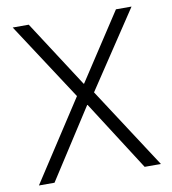

<svg xmlns="http://www.w3.org/2000/svg" viewBox="-79 -767 751 837"><g transform="rotate(-10 296.0 -349.0)"><path d="M566 0H494L296 -309H294L95 0H26L257 -355L33 -698H104L295 -403H297L490 -698H559L333 -358Z"/></g></svg>

Font: IBM Plex Sans KR Light
Style: Regular
Weight: 300
Designer: Mike Abbink; Paul van der Laan; Pieter van Rosmalen; Wujin Sim; Chorong Kim; Dohee Lee;
Foundry: Sandoll Inc.
Version: Version 1.001